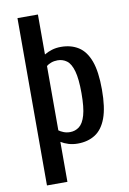

<svg xmlns="http://www.w3.org/2000/svg" viewBox="-98 -759 682 1017"><g transform="rotate(-10 243.5 -250.0)"><path d="M70 200V-700H180V-485Q198 -496 220.5 -503Q243 -510 270 -510Q324 -510 363.5 -485Q403 -460 424 -403.5Q445 -347 445 -250Q445 -153 424 -96.5Q403 -40 363.5 -15Q324 10 270 10Q243 10 220.5 3Q198 -4 180 -15V200ZM240 -57Q268 -57 289.5 -73.5Q311 -90 323 -131.5Q335 -173 335 -250Q335 -327 323 -369Q311 -411 289.5 -427Q268 -443 240 -443Q221 -443 205 -437Q189 -431 180 -423V-77Q189 -70 205 -63.5Q221 -57 240 -57Z"/></g></svg>

Font: Cuprum SemiBold
Style: Regular
Weight: 600
Designer: Jovanny Lemonad
Foundry: Jovanny Lemonad
Version: Version 3.000